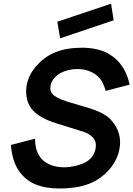

<svg xmlns="http://www.w3.org/2000/svg" viewBox="-20 -1030 739 1065"><path d="M610.5 -917.5 313.5 -817.5 298 -909.5 596 -1009.5ZM566.5 -526Q556 -560.5 543 -581.8Q530 -603 507.5 -618.5Q465.5 -647 409.5 -647Q359.5 -647 317.5 -626Q293.5 -612.5 278.5 -593.8Q263.5 -575 260.5 -554Q255 -526.5 270 -509.5Q288.5 -487 353 -466.5L478 -429Q523.5 -414.5 553 -398Q582.5 -381.5 602 -357.5Q629 -326 640 -286.5Q651 -247 642.5 -203Q634 -154 600.5 -107.5Q567 -62 518.5 -32.5Q475 -6 423 4.8Q371 15.5 308.5 15.5Q231 15.5 175.2 -8Q119.5 -31.5 83.5 -84.5Q47.5 -137.5 40.5 -226L174 -260.5Q174.5 -202.5 198 -165.5Q215 -136 253 -118.5Q290.5 -102 333.5 -102Q366 -102 403 -111Q440 -120 463.5 -135.5Q502.5 -162 510.5 -207.5Q516.5 -244 496 -266.5Q472 -292.5 427 -304L296 -345Q207 -372 165.5 -414.5Q139.5 -440.5 130.2 -478.5Q121 -516.5 128 -557.5Q138.5 -615 181 -663.5Q224 -712.5 279 -736.5Q316.5 -753 356 -759.2Q395.5 -765.5 439.5 -765.5Q532 -763.5 588.5 -728Q631 -702.5 659.2 -659.5Q687.5 -616.5 699 -560.5Z"/></svg>

Font: Russisch Sans
Style: Bold Italic
Weight: 700
Italic angle: -10°
Designer: Michael Sharanda (font) & Cristiano Sobral (main changes)
Foundry: Michael Sharanda
Version: Version 2.00;September 8, 2020;FontCreator 13.0.0.2681 64-bi